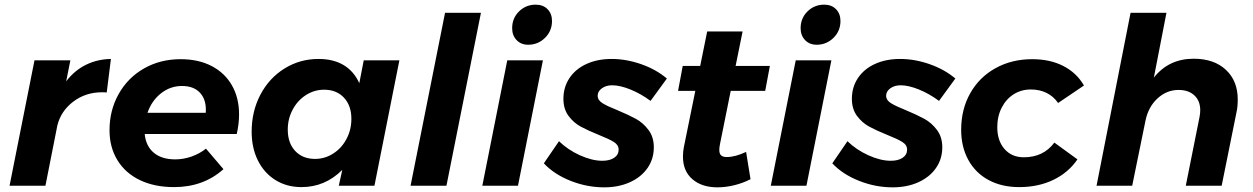

<svg xmlns="http://www.w3.org/2000/svg" viewBox="-20 -797 5376 824"><path d="M456 -544 438 -400Q431 -401 418 -401Q347 -401 294 -360.5Q241 -320 226 -258L175 0H21L128 -538H282L264 -448Q300 -495 349 -519Q398 -543 456 -544Z M1006 -306Q1006 -265 996 -222H601Q606 -170 640 -141.5Q674 -113 732 -113Q767 -113 801.5 -125Q836 -137 864 -159L939 -71Q853 6 727 6Q643 6 580.5 -24Q518 -54 484 -109.5Q450 -165 450 -238Q450 -324 489.5 -394Q529 -464 598.5 -503.5Q668 -543 755 -543Q832 -543 888.5 -513.5Q945 -484 975.5 -430.5Q1006 -377 1006 -306ZM761 -428Q711 -428 671 -396.5Q631 -365 613 -313H863Q867 -366 840 -397Q813 -428 761 -428Z M1060 -232Q1060 -319 1097.5 -390.5Q1135 -462 1201 -503Q1267 -544 1347 -544Q1411 -544 1455 -517.5Q1499 -491 1522 -440L1541 -538H1694L1587 0H1434L1449 -68Q1375 6 1274 6Q1211 6 1162.5 -24Q1114 -54 1087 -108Q1060 -162 1060 -232ZM1488 -287Q1488 -344 1456 -378Q1424 -412 1371 -412Q1329 -412 1293 -389Q1257 -366 1236 -326.5Q1215 -287 1215 -241Q1215 -183 1247 -149Q1279 -115 1332 -115Q1374 -115 1410 -138Q1446 -161 1467 -200.5Q1488 -240 1488 -287Z M2044 -742 1896 0H1742L1890 -742Z M2310 -538 2203 0H2050L2157 -538ZM2349 -707Q2349 -664 2319 -634.5Q2289 -605 2247 -605Q2216 -605 2197 -625Q2178 -645 2178 -676Q2178 -719 2207.5 -748Q2237 -777 2279 -777Q2311 -777 2330 -757.5Q2349 -738 2349 -707Z M2314 -96 2379 -191Q2417 -154 2469 -130.5Q2521 -107 2565 -107Q2597 -107 2616 -120Q2635 -133 2635 -155Q2635 -175 2614 -188Q2593 -201 2550 -218Q2503 -237 2472.5 -253.5Q2442 -270 2420 -299.5Q2398 -329 2398 -373Q2398 -423 2424 -462Q2450 -501 2497 -522.5Q2544 -544 2605 -544Q2668 -544 2732 -521.5Q2796 -499 2842 -460L2772 -364Q2730 -395 2685.5 -413Q2641 -431 2607 -431Q2581 -431 2563 -418Q2545 -405 2545 -386Q2545 -367 2566 -354Q2587 -341 2630 -324Q2678 -304 2709 -287Q2740 -270 2763 -239.5Q2786 -209 2786 -165Q2786 -115 2759 -76Q2732 -37 2683.5 -15Q2635 7 2573 7Q2499 7 2428.5 -21Q2358 -49 2314 -96Z M3070 -179Q3067 -164 3067 -154Q3067 -137 3075 -130Q3083 -123 3099 -123Q3135 -123 3182 -145L3201 -28Q3168 -11 3131 -2Q3094 7 3059 7Q2992 7 2951.5 -28Q2911 -63 2911 -125Q2911 -147 2915 -166L2964 -407H2890L2910 -514H2985L3015 -662H3167L3137 -514H3284L3264 -407H3116Z M3548 -538 3441 0H3288L3395 -538ZM3587 -707Q3587 -664 3557 -634.5Q3527 -605 3485 -605Q3454 -605 3435 -625Q3416 -645 3416 -676Q3416 -719 3445.5 -748Q3475 -777 3517 -777Q3549 -777 3568 -757.5Q3587 -738 3587 -707Z M3552 -96 3617 -191Q3655 -154 3707 -130.5Q3759 -107 3803 -107Q3835 -107 3854 -120Q3873 -133 3873 -155Q3873 -175 3852 -188Q3831 -201 3788 -218Q3741 -237 3710.5 -253.5Q3680 -270 3658 -299.5Q3636 -329 3636 -373Q3636 -423 3662 -462Q3688 -501 3735 -522.5Q3782 -544 3843 -544Q3906 -544 3970 -521.5Q4034 -499 4080 -460L4010 -364Q3968 -395 3923.5 -413Q3879 -431 3845 -431Q3819 -431 3801 -418Q3783 -405 3783 -386Q3783 -367 3804 -354Q3825 -341 3868 -324Q3916 -304 3947 -287Q3978 -270 4001 -239.5Q4024 -209 4024 -165Q4024 -115 3997 -76Q3970 -37 3921.5 -15Q3873 7 3811 7Q3737 7 3666.5 -21Q3596 -49 3552 -96Z M4105 -240Q4105 -328 4144 -397Q4183 -466 4252.5 -504.5Q4322 -543 4410 -543Q4487 -543 4544 -513.5Q4601 -484 4632 -430L4521 -355Q4502 -383 4472 -398Q4442 -413 4404 -413Q4363 -413 4330.5 -392.5Q4298 -372 4279 -335Q4260 -298 4260 -251Q4260 -193 4291 -157.5Q4322 -122 4374 -122Q4458 -122 4505 -185L4604 -113Q4565 -56 4500.5 -25Q4436 6 4354 6Q4279 6 4222.5 -24.5Q4166 -55 4135.5 -111Q4105 -167 4105 -240Z M5292 -370Q5292 -340 5287 -317L5223 0H5069L5128 -295Q5131 -310 5131 -324Q5131 -364 5106 -387.5Q5081 -411 5038 -411Q4987 -411 4947.5 -374.5Q4908 -338 4896 -279L4839 0H4686L4832 -742H4986L4932 -464Q4996 -545 5103 -545Q5190 -545 5241 -497.5Q5292 -450 5292 -370Z"/></svg>

Font: Gontserrat SemiBold
Style: Italic
Weight: 600
Italic angle: -11.3°
Designer: Julieta Ulanovsky
Foundry: Julieta Ulanovsky
Version: Version 6.001